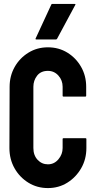

<svg xmlns="http://www.w3.org/2000/svg" viewBox="-20 -948 493 978"><path d="M224 10Q169 10 124.5 -17.5Q80 -45 54 -91Q28 -137 28 -194L29 -506Q29 -561 54.5 -606.5Q80 -652 124.5 -679.5Q169 -707 224 -707Q279 -707 323 -680Q367 -653 393 -607.5Q419 -562 419 -506V-460Q419 -456 415 -456H303Q299 -456 299 -460V-506Q299 -539 277.5 -563Q256 -587 224 -587Q188 -587 169 -562.5Q150 -538 150 -506V-194Q150 -157 171.5 -134Q193 -111 224 -111Q256 -111 277.5 -136.5Q299 -162 299 -194V-240Q299 -244 303 -244H416Q420 -244 420 -240V-194Q420 -137 393.5 -91Q367 -45 323 -17.5Q279 10 224 10ZM165 -747Q160 -747 161 -751L241 -924Q242 -928 246 -928H360Q366 -928 364 -924L271 -751Q269 -747 265 -747Z"/></svg>

Font: Staatliches
Style: Regular
Weight: 400
Designer: Brian LaRossa & Erica Carras
Foundry: Type Brut Foundry
Version: Version 1.000; ttfautohint (v1.8.2) -l 8 -r 50 -G 200 -x 14 